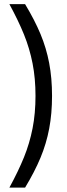

<svg xmlns="http://www.w3.org/2000/svg" viewBox="-20 -753 315 908"><path d="M226.1 -299.8H147.9Q147.9 -216.8 134 -146Q120.1 -75.2 93.5 -9.5Q66.9 56.2 24.4 134.3H98.6Q144 59.1 171.6 -7.3Q199.2 -73.7 212.6 -144.5Q226.1 -215.3 226.1 -299.8ZM147.9 -299.3H226.1Q226.1 -383.8 212.6 -454.6Q199.2 -525.4 171.6 -591.8Q144 -658.2 98.6 -733.4H24.4Q66.9 -655.3 93.5 -589.6Q120.1 -523.9 134 -453.1Q147.9 -382.3 147.9 -299.3Z"/></svg>

Font: Wand UI Pro
Style: Regular
Weight: 400
Designer: Andreas Faust
Version: Version 1.003;FEAKit 1.0